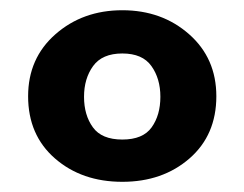

<svg xmlns="http://www.w3.org/2000/svg" viewBox="-20 -710 480 377"><path d="M294.9 -520Q294.9 -555.7 277.3 -580.3Q259.8 -605 220.2 -605Q180.7 -605 162.8 -580.3Q145 -555.7 145 -520Q145 -483.9 162.4 -460Q179.7 -436 220.2 -436Q260.7 -436 277.8 -460Q294.9 -483.9 294.9 -520ZM404.8 -521Q404.8 -444.8 352.1 -398.9Q299.3 -353 220.2 -353Q140.6 -353 87.9 -398.9Q35.2 -444.8 35.2 -521Q35.2 -595.7 88.9 -642.8Q142.6 -689.9 220.2 -689.9Q297.9 -689.9 351.3 -642.8Q404.8 -595.7 404.8 -521Z"/></svg>

Font: Glacial Indifference
Style: Bold
Weight: 700
Version: Version 1.001